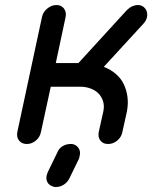

<svg xmlns="http://www.w3.org/2000/svg" viewBox="-20 -573 606 764"><path d="M208 34Q214 18 228.5 9Q243 0 260 0H266Q269 0 272 1Q287 6 294 18.5Q301 31 297 47Q297 50 296 52.5Q295 55 294 59L256 137Q248 153 233.5 162Q219 171 204 171H197Q195 171 191 169Q176 165 169 152.5Q162 140 166 124Q167 120 168 118Q169 116 170 112ZM143 -48Q139 -27 122.5 -13.5Q106 0 87 0Q67 0 56 -13.5Q45 -27 49 -48L147 -505Q151 -525 168 -539Q185 -553 205 -553Q224 -553 234.5 -539Q245 -525 241 -505L202 -322H292L485 -533Q495 -543 506.5 -548Q518 -553 529 -553Q543 -553 553 -544Q561 -537 564 -527Q567 -517 565 -505Q562 -491 551 -479L393 -307Q419 -297 439.5 -280Q460 -263 471.5 -240Q483 -217 487 -189Q491 -161 485 -129L467 -48Q463 -27 446.5 -13.5Q430 0 410 0Q390 0 379.5 -13.5Q369 -27 373 -48L391 -129Q396 -152 390 -170.5Q384 -189 371.5 -201.5Q359 -214 340 -221Q321 -228 299 -228H182Z"/></svg>

Font: VDS
Style: Italic
Weight: 400
Designer: artmaker
Foundry: artmaker
Version: Version 1.000 2009 initial release